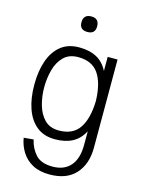

<svg xmlns="http://www.w3.org/2000/svg" viewBox="-131 -769 795 1052"><g transform="rotate(15 266.0 -243.0)"><path d="M209 -646Q209 -691 254 -691Q298 -691 298 -646Q298 -603 254 -603Q209 -603 209 -646ZM453 0Q453 93 402.5 149Q352 205 255 205Q197 205 158 183.5Q119 162 96.5 126Q74 90 67 47L122 42Q133 91 164 125Q195 159 260 159Q326 159 361.5 118Q397 77 397 0V-78Q373 -32 332.5 -10.5Q292 11 234 11Q171 11 130 -22Q89 -55 68.5 -113.5Q48 -172 48 -249V-250Q48 -327 68.5 -385.5Q89 -444 130 -477Q171 -510 234 -510Q292 -510 332.5 -488.5Q373 -467 397 -420V-500H453ZM242 -457Q191 -457 160.5 -427Q130 -397 117 -349Q104 -301 104 -249Q104 -197 117.5 -149.5Q131 -102 161 -71.5Q191 -41 242 -41Q321 -41 357.5 -94.5Q394 -148 397 -246V-252Q394 -351 357.5 -404Q321 -457 242 -457Z"/></g></svg>

Font: Haskoy Light
Style: Regular
Weight: 300
Designer: Ertekin Erdin
Foundry: Ertekin Erdin
Version: Version 2.000; ttfautohint (v1.8.4.7-5d5b)